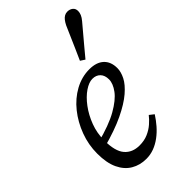

<svg xmlns="http://www.w3.org/2000/svg" viewBox="-235 -837 927 927"><g transform="rotate(-45 229.0 -373.5)"><path d="M186 13Q143 13 109 -7Q75 -27 55.5 -68Q36 -109 36 -173Q36 -233 57 -289.5Q78 -346 114 -391Q150 -436 197.5 -462Q245 -488 297 -488Q345 -488 371 -464Q397 -440 397 -396Q397 -371 382.5 -342Q368 -313 332.5 -282.5Q297 -252 236.5 -223Q176 -194 83 -169L79 -207Q173 -231 227.5 -262Q282 -293 306 -325.5Q330 -358 330 -386Q330 -414 315 -429.5Q300 -445 275 -445Q251 -445 221.5 -425Q192 -405 165.5 -369.5Q139 -334 122 -289Q105 -244 105 -194Q105 -120 132.5 -88Q160 -56 209 -56Q241 -56 266.5 -67Q292 -78 311.5 -95Q331 -112 344 -129L367 -111Q351 -86 331.5 -63.5Q312 -41 288.5 -23.5Q265 -6 239.5 3.5Q214 13 186 13ZM294 -549Q307 -577 319 -605Q331 -633 343.5 -661Q356 -689 368 -717Q375 -731 382.5 -740.5Q390 -750 399 -755Q408 -760 419 -760Q435 -760 446.5 -751Q458 -742 458 -725Q458 -714 453 -702Q448 -690 436 -676Q416 -652 396 -628.5Q376 -605 356.5 -581.5Q337 -558 317 -534Z"/></g></svg>

Font: Source Serif 4
Style: Italic
Weight: 400
Italic angle: -12°
Designer: Frank Grießhammer
Foundry: Adobe Systems Incorporated
Version: Version 4.004;hotconv 1.0.116;makeotfexe 2.5.65601